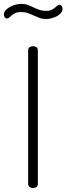

<svg xmlns="http://www.w3.org/2000/svg" viewBox="-66 -969 342 989"><path d="M79 -710Q79 -721 87 -726Q95 -731 104 -731Q114 -731 121.5 -726Q129 -721 129 -710V-22Q129 -11 121.5 -5.5Q114 0 104 0Q95 0 87 -5.5Q79 -11 79 -22ZM41 -907Q25 -907 14 -902Q3 -897 -5 -890.5Q-13 -884 -18.5 -879Q-24 -874 -30 -874Q-38 -874 -42 -880.5Q-46 -887 -46 -895Q-46 -907 -37 -916.5Q-28 -926 -14.5 -933.5Q-1 -941 14.5 -945Q30 -949 43 -949Q62 -949 77 -943.5Q92 -938 106.5 -931Q121 -924 136.5 -918.5Q152 -913 172 -913Q189 -913 199 -918Q209 -923 216 -928.5Q223 -934 228 -939Q233 -944 239 -944Q247 -944 251.5 -938Q256 -932 256 -925Q256 -911 247 -901Q238 -891 225 -884.5Q212 -878 197.5 -874.5Q183 -871 172 -871Q153 -871 138 -876.5Q123 -882 108 -889Q93 -896 77.5 -901.5Q62 -907 41 -907Z"/></svg>

Font: AkaAcidDosis
Style: Light
Weight: 300
Designer: Edgar Tolentino, Pablo Impallari, Igino Marini, Aka-Acid
Foundry: Edgar Tolentino, Pablo Impallari, Igino Marini, Aka-Acid
Version: Version 1.007